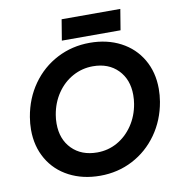

<svg xmlns="http://www.w3.org/2000/svg" viewBox="-93 -950 977 1047"><g transform="rotate(-10 395.0 -426.5)"><path d="M49 -300Q49 -334 55 -370Q72 -471 127 -548.5Q182 -626 265 -669Q348 -712 446 -712Q542 -712 616.5 -673Q691 -634 732.5 -563Q774 -492 774 -400Q774 -365 768 -329Q751 -229 696 -151.5Q641 -74 558.5 -31Q476 12 378 12Q282 12 207 -27Q132 -66 90.5 -137Q49 -208 49 -300ZM192 -309Q192 -222 244.5 -169Q297 -116 384 -116Q444 -116 495 -144.5Q546 -173 581 -224.5Q616 -276 627 -342Q631 -365 631 -391Q631 -477 579 -530Q527 -583 441 -583Q381 -583 329 -554.5Q277 -526 242 -474.5Q207 -423 196 -357Q192 -334 192 -309ZM318 -865H643L624 -750H299Z"/></g></svg>

Font: Oak Sans
Style: Bold Italic
Weight: 700
Italic angle: -9.5°
Foundry: Erik Kennedy, Walven
Version: Version 1.000